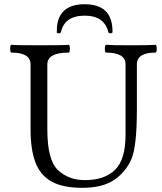

<svg xmlns="http://www.w3.org/2000/svg" viewBox="-20 -878 771 911"><path d="M28.3 0ZM513.7 -723.6Q509.8 -719.7 504.4 -719.7Q498.5 -719.7 494.6 -723.6Q476.1 -803.7 381.8 -803.7Q285.6 -803.7 268.6 -723.6Q264.6 -719.7 259.3 -719.7L252.4 -721.2Q251 -722.2 249.5 -723.6L250.5 -752.9Q262.2 -857.9 381.8 -857.9Q513.7 -857.9 513.7 -729.5ZM125 -263.2V-572.3Q125 -628.4 34.7 -628.4Q28.3 -628.4 28.3 -647Q28.3 -665.5 34.7 -665.5Q56.2 -663.1 169.4 -663.1Q282.7 -663.1 305.2 -665.5Q311.5 -665.5 311.5 -647Q311.5 -628.4 305.2 -628.4Q204.6 -628.4 204.6 -572.3V-264.2Q204.6 -117.2 255.6 -70.3Q306.6 -23.4 382.3 -23.4Q476.6 -23.4 526.1 -72.5Q575.7 -121.6 575.7 -237.8V-572.3Q575.7 -628.4 483.9 -628.4Q477.5 -628.4 477.5 -647Q477.5 -665.5 483.9 -665.5Q505.9 -663.1 600.6 -663.1Q695.3 -663.1 717.3 -665.5Q723.6 -665.5 723.6 -647Q723.6 -628.4 717.3 -628.4Q629.4 -628.4 629.4 -572.3V-356Q629.4 -184.1 603.8 -123.8Q578.1 -63.5 522.7 -25.1Q467.3 13.2 370.1 13.2Q276.9 13.2 223.4 -17.3Q169.9 -47.9 147.5 -109.1Q125 -170.4 125 -263.2Z"/></svg>

Font: Junicode
Style: Regular
Weight: 400
Designer: Peter S. Baker
Foundry: Briery Creek Software
Version: Version 0.7.2